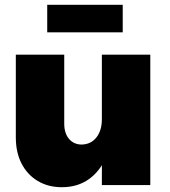

<svg xmlns="http://www.w3.org/2000/svg" viewBox="-20 -772 708 801"><path d="M248 -256Q248 -216 268 -192.5Q288 -169 321 -169Q360 -170 382.5 -199Q405 -228 405 -275H451Q451 -185 425 -122Q399 -59 351.5 -25Q304 9 238 9Q181 9 137.5 -17Q94 -43 70 -89.5Q46 -136 46 -199V-544H248ZM405 -544H607V0H405ZM177 -752H492V-637H177Z"/></svg>

Font: Alexandria ExtraBold
Style: Regular
Weight: 800
Designer: Mohamed Gaber
Foundry: Kief Type Foundry
Version: Version 5.100